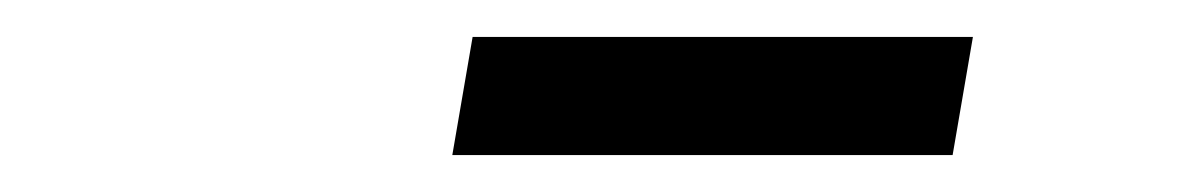

<svg xmlns="http://www.w3.org/2000/svg" viewBox="-20 -673 640 104"><path d="M225 -589 236 -653H507L496 -589Z"/></svg>

Font: Gantari Medium
Style: Italic
Weight: 500
Italic angle: -10°
Designer: Anugrah Pasau
Foundry: Lafontype
Version: Version 1.000